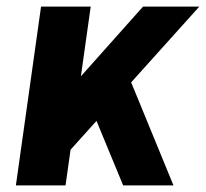

<svg xmlns="http://www.w3.org/2000/svg" viewBox="-20 -560 622 580"><path d="M84 -172 412 -540H582L170 -82ZM104 -540H254L178 0H28ZM247 -254 366 -336 504 0H352Z"/></svg>

Font: Pathway Extreme SemiCondensed
Style: Bold Italic
Weight: 700
Width: 4
Italic angle: -8°
Version: Version 1.001;gftools[0.9.26]